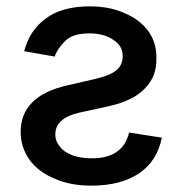

<svg xmlns="http://www.w3.org/2000/svg" viewBox="-20 -573 576 604"><path d="M123 -514Q174 -553 262 -553Q325 -553 371 -532Q418 -513 446 -476Q473 -438 472 -391Q474 -333 436 -295Q401 -257 323 -239L231 -219Q154 -202 154 -150Q154 -119 185 -96Q217 -75 269 -75Q367 -75 386 -156L489 -140Q475 -67 418 -28Q360 11 268 11Q200 11 152 -11Q102 -31 73 -70Q45 -110 45 -158Q45 -272 194 -305L281 -325Q327 -336 346 -352Q366 -368 366 -397Q366 -429 336 -448Q307 -468 261 -468Q210 -468 186 -445Q161 -421 152 -395L56 -412Q73 -477 123 -514Z"/></svg>

Font: Sinter Medium
Style: Regular
Weight: 500
Foundry: Adobe & rsms
Version: Version 1.000